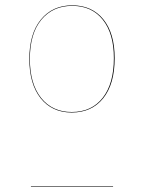

<svg xmlns="http://www.w3.org/2000/svg" viewBox="-20 -700 540 720"><path d="M410 -482Q410 -385 367 -331.5Q324 -278 249 -278Q175 -278 132.5 -331.5Q90 -385 90 -479Q90 -574 133.5 -627Q177 -680 251 -680Q325 -680 367.5 -627.5Q410 -575 410 -482ZM92 -479Q92 -386 134 -333Q176 -280 249 -280Q323 -280 365 -333Q407 -386 407 -482Q407 -574 365.5 -626Q324 -678 251 -678Q178 -678 135 -626Q92 -574 92 -479ZM96 -2H404V0H96Z"/></svg>

Font: FiraGO Two
Style: Regular
Weight: 100
Designer: bBox Type
Foundry: bBox Type GmbH
Version: Version 1.001